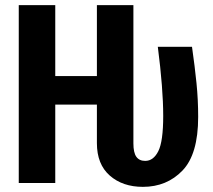

<svg xmlns="http://www.w3.org/2000/svg" viewBox="-20 -712 827 747"><path d="M751 -257Q751 -112 690 -48.5Q629 15 536 15Q457 15 407 -29Q357 -73 357 -155V-305H195V0H53V-692H195V-416H357V-692H499V-154Q499 -118 510.5 -102Q522 -86 545 -86Q577 -86 596 -124Q615 -162 615 -261Q615 -367 594 -530H727Q738 -453 744.5 -388.5Q751 -324 751 -257Z"/></svg>

Font: Fira Sans Extra Condensed SemiBold
Style: Regular
Weight: 600
Width: 1
Designer: Carrois Corporate & Edenspiekermann AG
Foundry: Carrois Corporate GbR & Edenspiekermann AG
Version: Version 4.203